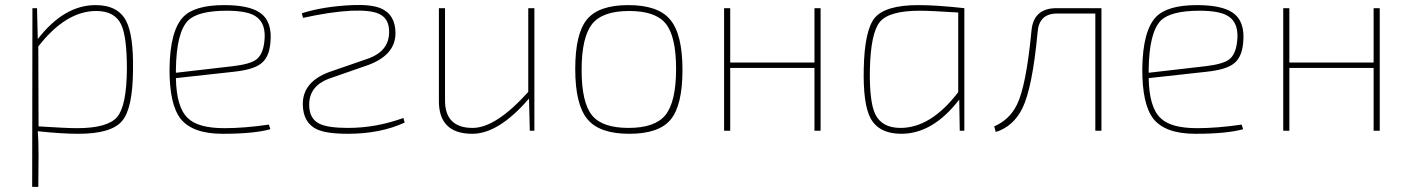

<svg xmlns="http://www.w3.org/2000/svg" viewBox="-20 -512 5503 752"><path d="M128 -359Q231 -492 354 -492Q442 -492 474 -430Q503 -375 501 -238Q500 -87 458 -38Q416 12 287 12Q221 12 128 2Q131 39 131 94L130 220H106L107 -480H125ZM131 -17Q241 -10 281 -10Q402 -10 439 -54Q476 -98 477 -242Q477 -368 455 -415Q430 -469 357 -469Q238 -469 130 -330Z M1039 -6Q975 12 852 12Q735 12 688 -46Q643 -103 644 -244Q646 -392 698 -446Q743 -492 858 -492Q954 -492 997 -463Q1048 -429 1039 -344Q1034 -286 1001 -262Q971 -239 896 -231L669 -206Q671 -92 715 -50Q755 -10 859 -10Q937 -10 1033 -24ZM894 -253Q960 -261 984 -279Q1009 -298 1015 -346Q1025 -421 980 -449Q947 -470 868 -470Q755 -470 716 -431Q671 -384 669 -241V-227Z M1162 -460Q1247 -487 1360 -492Q1433 -495 1470 -480Q1528 -456 1529 -384Q1530 -298 1424 -258L1266 -203Q1192 -174 1191 -104Q1190 -47 1232 -27Q1265 -11 1343 -11Q1453 -11 1560 -50L1565 -32Q1470 12 1342 12Q1258 12 1220 -6Q1167 -32 1166 -103Q1165 -190 1267 -229L1426 -284Q1502 -313 1504 -383Q1506 -439 1464 -458Q1431 -473 1356 -470Q1275 -466 1167 -442Z M2073 0H2055L2052 -126Q1933 12 1830 12Q1697 12 1699 -120V-480H1723V-121Q1722 -11 1831 -11Q1922 -11 2049 -152V-480H2073Z M2605 -435Q2653 -378 2653 -238Q2653 -100 2607 -44Q2561 12 2445 12Q2328 12 2281 -45Q2233 -102 2233 -242Q2233 -380 2279 -436Q2325 -492 2441 -492Q2558 -492 2605 -435ZM2300 -419Q2258 -367 2258 -238Q2258 -110 2299 -60Q2339 -11 2442 -11Q2545 -11 2586 -61Q2628 -113 2628 -242Q2628 -370 2587 -420Q2547 -469 2444 -469Q2341 -469 2300 -419Z M3194 0H3170V-246H2840V0H2816V-480H2840V-267H3170V-480H3194Z M3737 -122Q3634 12 3510 12Q3422 12 3389 -50Q3360 -106 3363 -242Q3366 -393 3406 -442Q3448 -492 3577 -492Q3648 -492 3757 -480V0H3739ZM3733 -463Q3623 -470 3583 -470Q3462 -470 3426 -426Q3390 -382 3387 -238Q3385 -113 3408 -65Q3434 -11 3507 -11Q3626 -11 3733 -151Z M4294 0H4270V-459H4120Q4050 -459 4044 -387Q4024 -169 3984 -87Q3948 -16 3880 5L3874 -17Q3934 -43 3963 -102Q3999 -174 4020 -392Q4028 -480 4118 -480H4294Z M4849 -6Q4785 12 4662 12Q4545 12 4498 -46Q4453 -103 4454 -244Q4456 -392 4508 -446Q4553 -492 4668 -492Q4764 -492 4807 -463Q4858 -429 4849 -344Q4844 -286 4811 -262Q4781 -239 4706 -231L4479 -206Q4481 -92 4525 -50Q4565 -10 4669 -10Q4747 -10 4843 -24ZM4704 -253Q4770 -261 4794 -279Q4819 -298 4825 -346Q4835 -421 4790 -449Q4757 -470 4678 -470Q4565 -470 4526 -431Q4481 -384 4479 -241V-227Z M5384 0H5360V-246H5030V0H5006V-480H5030V-267H5360V-480H5384Z"/></svg>

Font: Taylor Sans Thin
Style: Regular
Weight: 100
Italic angle: -8°
Designer: Natanael Gama
Version: Version 1.001 September 8, 2015